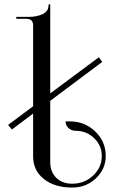

<svg xmlns="http://www.w3.org/2000/svg" viewBox="-20 -847 547 875"><path d="M130.9 -133.8V-329.6L34.2 -256.8L17.1 -277.8L130.9 -362.8V-731Q130.9 -761.2 101.1 -761.2H54.2V-770H110.8Q147.5 -770 174.3 -782.7Q201.2 -795.4 201.2 -823.2V-827.1H209V-742.2V-421.4L430.2 -585.9L445.8 -564.9L209 -387.7V-107.9Q209 -63.5 236.6 -36.6Q264.2 -9.8 309.1 -9.8Q364.7 -9.8 404.3 -46.9Q443.8 -84 443.8 -136.2Q443.8 -184.1 408.9 -217.5Q374 -251 324.2 -251Q305.7 -251 292.2 -263.4Q278.8 -275.9 278.8 -293.9H298.8Q366.2 -293.9 414.1 -247.8Q461.9 -201.7 461.9 -136.2Q461.9 -76.7 417.2 -34.4Q372.6 7.8 309.1 7.8Q229 7.8 179.9 -31.2Q130.9 -70.3 130.9 -133.8Z"/></svg>

Font: FoglihtenNo07calt
Style: Regular
Weight: 500
Designer: gluk (gluksza@wp.pl)
Foundry: gluk (gluksza@wp.pl)
Version: Version 0.844